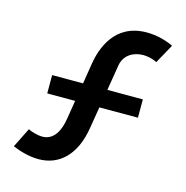

<svg xmlns="http://www.w3.org/2000/svg" viewBox="-109 -838 928 957"><g transform="rotate(15 354.5 -360.0)"><path d="M173 15C282 15 358.5 -60.5 381.5 -200L400 -313H599V-407.5H416L437.5 -539C447.5 -599 499 -621.5 544 -621.5C581.5 -621.5 614 -606 615.5 -604L670.5 -703.5C635 -720.5 585.5 -735 532 -735C366 -735 320 -592.5 307.5 -513.5L290.5 -407.5H131V-313H275L259.5 -217C250 -154.5 222 -98.5 163 -98.5C136.5 -98.5 104 -108.5 89 -117L38.5 -15.5C73 -0.5 124 15 173 15Z"/></g></svg>

Font: Eudonet
Style: Bold
Weight: 700
Designer: Mikhail Sharanda
Foundry: Mikhail Sharanda
Version: Version 4.503;Glyphs 3.1.2 (3151)